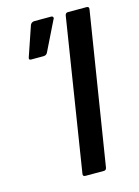

<svg xmlns="http://www.w3.org/2000/svg" viewBox="-103 -714 558 773"><g transform="rotate(-15 175.5 -327.5)"><path d="M156 0Q144 0 146 -11L246 -644Q248 -655 258 -655H335Q347 -655 345 -644L244 -11Q242 0 233 0ZM66 -509Q54 -509 59 -521L101 -644Q106 -655 119 -655H188Q194 -655 196 -650.5Q198 -646 194 -641L134 -519Q129 -509 117 -509Z"/></g></svg>

Font: Sofia Sans SemiBold
Style: Italic
Weight: 600
Italic angle: -9°
Designer: Botio Nikoltchev, Ani Petrova
Foundry: lettersoup
Version: Version 4.100-B